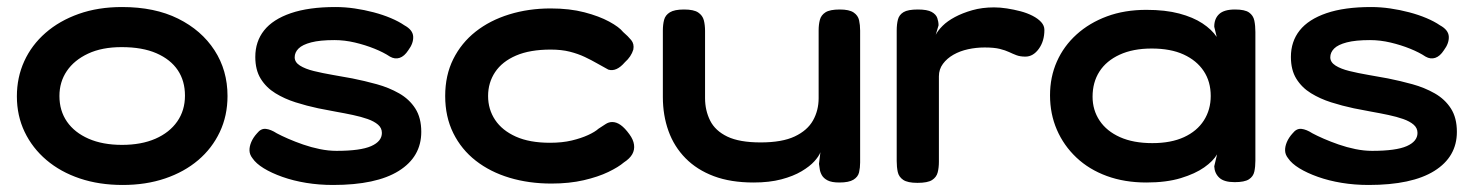

<svg xmlns="http://www.w3.org/2000/svg" viewBox="-20 -510 4196 546"><path d="M329 16Q262 16 207 -2.5Q152 -21 112 -55Q72 -89 50 -135Q28 -181 28 -236Q28 -290 49 -336Q70 -382 109.5 -416.5Q149 -451 204 -470.5Q259 -490 327 -490Q420 -490 486.5 -457Q553 -424 590 -367Q627 -310 627 -237Q627 -181 605 -134.5Q583 -88 543.5 -54.5Q504 -21 449.5 -2.5Q395 16 329 16ZM327 -98Q382 -98 422 -115.5Q462 -133 484 -164.5Q506 -196 506 -238Q506 -280 485.5 -310.5Q465 -341 425 -358.5Q385 -376 326 -376Q270 -376 230.5 -357.5Q191 -339 170 -308Q149 -277 149 -237Q149 -195 170.5 -164Q192 -133 232 -115.5Q272 -98 327 -98Z M927 16Q887 16 850.5 10Q814 4 783 -7Q752 -18 730 -31.5Q708 -45 698 -60Q690 -70 689.5 -81.5Q689 -93 694.5 -106Q700 -119 711 -131Q722 -145 736 -143.5Q750 -142 767 -131Q780 -124 799.5 -115.5Q819 -107 842 -99Q865 -91 889.5 -86Q914 -81 937 -81Q1005 -81 1035.5 -94.5Q1066 -108 1066 -132Q1066 -146 1055 -155.5Q1044 -165 1025.5 -171.5Q1007 -178 983.5 -183Q960 -188 934.5 -192.5Q909 -197 885 -202Q852 -209 820.5 -219Q789 -229 763 -245Q737 -261 721.5 -286Q706 -311 706 -348Q706 -392 731 -423.5Q756 -455 807 -472.5Q858 -490 934 -490Q961 -490 988.5 -486Q1016 -482 1042.5 -475Q1069 -468 1091.5 -458.5Q1114 -449 1130 -438Q1154 -425 1155 -406Q1156 -387 1141 -367Q1130 -350 1116.5 -345.5Q1103 -341 1089 -349Q1071 -361 1045 -371.5Q1019 -382 989.5 -389Q960 -396 931 -396Q890 -396 865 -389.5Q840 -383 829 -372Q818 -361 818 -347Q818 -333 833 -323.5Q848 -314 872.5 -308Q897 -302 926 -297Q955 -292 982 -287Q1017 -280 1051.5 -270.5Q1086 -261 1115 -244.5Q1144 -228 1161 -201.5Q1178 -175 1178 -135Q1178 -64 1114 -24Q1050 16 927 16Z M1548 12Q1484 12 1429 -4.5Q1374 -21 1333 -53Q1292 -85 1269 -131.5Q1246 -178 1246 -237Q1246 -296 1269 -342Q1292 -388 1332.5 -420Q1373 -452 1428 -469Q1483 -486 1546 -486Q1600 -486 1642 -475Q1684 -464 1712.5 -448.5Q1741 -433 1752 -419Q1766 -407 1775 -396Q1784 -385 1781 -369Q1778 -359 1772 -350Q1766 -341 1757 -333Q1733 -305 1710 -312Q1695 -320 1678.5 -329.5Q1662 -339 1643 -348Q1624 -357 1600.5 -363Q1577 -369 1546 -369Q1487 -369 1447.5 -352Q1408 -335 1388 -305Q1368 -275 1368 -237Q1368 -199 1388 -169Q1408 -139 1447 -121.5Q1486 -104 1544 -104Q1579 -104 1606 -110.5Q1633 -117 1652.5 -126Q1672 -135 1682 -144Q1693 -151 1702 -157Q1711 -163 1721 -163Q1733 -163 1745 -154.5Q1757 -146 1770 -128Q1781 -113 1783 -98.5Q1785 -84 1778 -71.5Q1771 -59 1754 -48Q1739 -35 1710 -21Q1681 -7 1640 2.5Q1599 12 1548 12Z M2123 9Q2058 9 2010 -9Q1962 -27 1929.5 -60Q1897 -93 1881 -137.5Q1865 -182 1865 -234V-423Q1865 -440 1868.5 -453.5Q1872 -467 1885 -475Q1898 -483 1925 -483Q1953 -483 1965.5 -474.5Q1978 -466 1981.5 -452.5Q1985 -439 1985 -422V-231Q1985 -196 1999.5 -167Q2014 -138 2048.5 -121.5Q2083 -105 2143 -105Q2204 -105 2240 -122Q2276 -139 2292 -167.5Q2308 -196 2308 -231V-424Q2308 -440 2311.5 -453.5Q2315 -467 2327.5 -475Q2340 -483 2368 -483Q2395 -483 2407.5 -474.5Q2420 -466 2423 -452.5Q2426 -439 2426 -423V-48Q2426 -33 2423 -20Q2420 -7 2407 1Q2394 9 2367 9Q2345 9 2333.5 3Q2322 -3 2317 -12Q2312 -21 2311 -30Q2310 -39 2309 -44L2313 -77Q2309 -66 2296 -51.5Q2283 -37 2259.5 -23Q2236 -9 2202 0Q2168 9 2123 9Z M2589 10Q2561 10 2548.5 1.5Q2536 -7 2533 -21Q2530 -35 2530 -52V-423Q2530 -441 2533.5 -454.5Q2537 -468 2549.5 -475.5Q2562 -483 2590 -483Q2617 -483 2629.5 -476Q2642 -469 2645.5 -458.5Q2649 -448 2649 -438L2641 -411Q2647 -423 2660.5 -436.5Q2674 -450 2695.5 -461.5Q2717 -473 2745 -481Q2773 -489 2807 -489Q2824 -489 2843.5 -486Q2863 -483 2882 -478Q2901 -473 2916.5 -465Q2932 -457 2941 -447Q2950 -437 2950 -425Q2950 -393 2934 -371Q2918 -349 2896 -349Q2881 -349 2870.5 -353Q2860 -357 2849.5 -362Q2839 -367 2823 -371Q2807 -375 2780 -375Q2756 -375 2733 -370Q2710 -365 2691.5 -354.5Q2673 -344 2661.5 -328.5Q2650 -313 2650 -293V-50Q2650 -33 2646.5 -19.5Q2643 -6 2630.5 2Q2618 10 2589 10Z M3491 8Q3461 8 3447.5 -4.5Q3434 -17 3433 -37L3441 -71Q3430 -52 3404.5 -34Q3379 -16 3338 -3.5Q3297 9 3240 9Q3178 9 3127.5 -9.5Q3077 -28 3041 -62Q3005 -96 2985.5 -141Q2966 -186 2966 -239Q2966 -291 2985.5 -335Q3005 -379 3041.5 -412Q3078 -445 3128 -463.5Q3178 -482 3240 -482Q3294 -482 3333.5 -471.5Q3373 -461 3399.5 -443.5Q3426 -426 3440 -405L3433 -434Q3433 -457 3447 -470Q3461 -483 3492 -483Q3520 -483 3532 -474.5Q3544 -466 3547 -451.5Q3550 -437 3550 -419V-53Q3550 -36 3547 -22Q3544 -8 3531.5 0Q3519 8 3491 8ZM3257 -103Q3310 -103 3347 -120Q3384 -137 3403.5 -167.5Q3423 -198 3423 -237Q3423 -278 3403 -308Q3383 -338 3346 -355Q3309 -372 3255 -372Q3202 -372 3164 -354.5Q3126 -337 3106.5 -306.5Q3087 -276 3087 -235Q3087 -197 3107 -167Q3127 -137 3165 -120Q3203 -103 3257 -103Z M3872 16Q3832 16 3795.5 10Q3759 4 3728 -7Q3697 -18 3675 -31.5Q3653 -45 3643 -60Q3635 -70 3634.5 -81.5Q3634 -93 3639.5 -106Q3645 -119 3656 -131Q3667 -145 3681 -143.5Q3695 -142 3712 -131Q3725 -124 3744.5 -115.5Q3764 -107 3787 -99Q3810 -91 3834.5 -86Q3859 -81 3882 -81Q3950 -81 3980.5 -94.5Q4011 -108 4011 -132Q4011 -146 4000 -155.5Q3989 -165 3970.5 -171.5Q3952 -178 3928.5 -183Q3905 -188 3879.5 -192.5Q3854 -197 3830 -202Q3797 -209 3765.5 -219Q3734 -229 3708 -245Q3682 -261 3666.5 -286Q3651 -311 3651 -348Q3651 -392 3676 -423.5Q3701 -455 3752 -472.5Q3803 -490 3879 -490Q3906 -490 3933.5 -486Q3961 -482 3987.5 -475Q4014 -468 4036.5 -458.5Q4059 -449 4075 -438Q4099 -425 4100 -406Q4101 -387 4086 -367Q4075 -350 4061.5 -345.5Q4048 -341 4034 -349Q4016 -361 3990 -371.5Q3964 -382 3934.5 -389Q3905 -396 3876 -396Q3835 -396 3810 -389.5Q3785 -383 3774 -372Q3763 -361 3763 -347Q3763 -333 3778 -323.5Q3793 -314 3817.5 -308Q3842 -302 3871 -297Q3900 -292 3927 -287Q3962 -280 3996.5 -270.5Q4031 -261 4060 -244.5Q4089 -228 4106 -201.5Q4123 -175 4123 -135Q4123 -64 4059 -24Q3995 16 3872 16Z"/></svg>

Font: Fredoka SemiExpanded Medium
Style: Regular
Weight: 500
Width: 6
Designer: Ben Nathan
Foundry: Milena B. Brandão, Ben Nathan
Version: Version 2.001